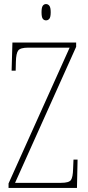

<svg xmlns="http://www.w3.org/2000/svg" viewBox="-20 -923 431 943"><path d="M22 0V-22L322 -689H119Q80 -689 69.5 -675Q59 -661 58 -620L57 -576H37L41 -714H354V-693L54 -25H280Q319 -25 328.5 -39Q338 -53 339 -93L341 -139H361L358 0ZM206 -823Q196 -823 190 -831Q184 -839 184 -863Q184 -886 190 -894.5Q196 -903 206 -903Q216 -903 222.5 -894.5Q229 -886 229 -863Q229 -839 222.5 -831Q216 -823 206 -823Z"/></svg>

Font: Noto Serif Myanmar ExtraCondensed Thin
Style: Regular
Weight: 100
Width: 2
Designer: Ben Mitchell and the Monotype Design Team
Foundry: Monotype Imaging Inc.
Version: Version 2.106; ttfautohint (v1.8.4.7-5d5b)